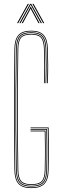

<svg xmlns="http://www.w3.org/2000/svg" viewBox="-20 -963 314 988"><path d="M141.2 5Q95.5 5 75.2 -16.8Q55 -38.5 54.2 -88Q52.8 -199.5 52.2 -299.8Q51.8 -400 52.2 -500.2Q52.8 -600.5 54.2 -712Q55 -761.5 75.1 -783.2Q95.2 -805 140.2 -805Q184.5 -805 204.6 -783.2Q224.8 -761.5 226.2 -712Q227.5 -669.8 227.8 -629.1Q228 -588.5 226.2 -535H222.2Q223.8 -582.2 223.8 -623.6Q223.8 -665 222.2 -712Q220.8 -760 201.9 -780.5Q183 -801 140.2 -801Q96.8 -801 77.9 -780.5Q59 -760 58.2 -712Q56.8 -600.5 56.2 -500.2Q55.8 -400 56.2 -299.8Q56.8 -199.5 58.2 -88Q59 -40 78 -19.5Q97 1 141.2 1Q186.2 1 205.9 -19.5Q225.5 -40 226.2 -88Q227.8 -169.5 227.4 -216.9Q227 -264.2 226.2 -303H137.2V-307H230.2Q231 -272.5 231.4 -221.9Q231.8 -171.2 230.2 -88Q229.5 -38.5 208.6 -16.8Q187.8 5 141.2 5ZM141.2 -3Q99.2 -3 81.1 -22.2Q63 -41.5 62.2 -88Q60.2 -199.5 59.6 -299.8Q59 -400 59.6 -500.2Q60.2 -600.5 62.2 -712Q63 -758.5 80.6 -777.8Q98.2 -797 140.2 -797Q181.5 -797 199.1 -777.8Q216.8 -758.5 218.2 -712Q219.8 -664.8 219.8 -623.5Q219.8 -582.2 218.2 -535H214.2Q215.8 -582.2 215.8 -623.5Q215.8 -664.8 214.2 -712Q212.8 -756.2 196 -774.6Q179.2 -793 140.2 -793Q100.5 -793 83.8 -774.6Q67 -756.2 66.2 -712Q64.2 -600.5 63.6 -500.2Q63 -400 63.6 -299.8Q64.2 -199.5 66.2 -88Q67 -43.8 83.9 -25.4Q100.8 -7 141.2 -7Q182.5 -7 200 -25.4Q217.5 -43.8 218.2 -88Q219.8 -165 219.4 -211Q219 -257 218.2 -295H137.2V-299H222.2Q223 -265.2 223.4 -216Q223.8 -166.8 222.2 -88Q221.5 -41.5 203.1 -22.2Q184.8 -3 141.2 -3ZM141.2 -11Q102.2 -11 86.6 -28.1Q71 -45.2 70.2 -88Q68.2 -199.5 67.6 -299.8Q67 -400 67.6 -500.2Q68.2 -600.5 70.2 -712Q71 -754.8 86.5 -771.9Q102 -789 140.2 -789Q177.8 -789 193.2 -771.9Q208.8 -754.8 210.2 -712Q211.8 -664.8 211.8 -623.5Q211.8 -582.2 210.2 -535H206.2Q207.8 -582.2 207.8 -623.4Q207.8 -664.5 206.2 -711Q204.8 -753 190.5 -769Q176.2 -785 140.2 -785Q103.5 -785 89.2 -769.1Q75 -753.2 74.2 -712Q72.2 -600.5 71.6 -500.2Q71 -400 71.6 -299.8Q72.2 -199.5 74.2 -88Q75 -46.8 89.8 -30.9Q104.5 -15 141.2 -15Q179.5 -15 194.5 -30.9Q209.5 -46.8 210.2 -88Q211.8 -160.5 211.4 -205.2Q211 -250 210.2 -287H137.2V-291H214.2Q215 -258 215.4 -210.1Q215.8 -162.2 214.2 -88Q213.5 -45.2 197.2 -28.1Q181 -11 141.2 -11ZM67.8 -844 122.8 -943H128.8L73.8 -844ZM79.8 -844 134.8 -943H140.8L195.8 -844H189.8L142.8 -929.2L138.8 -937.5H136.8L132.8 -929.2L85.8 -844ZM201.8 -844 146.8 -943H152.8L207.8 -844ZM91.8 -844 131.8 -917.8 136.8 -928.8H138.8L143.8 -917.8L183.8 -844H177.8L140.2 -913.2L138.8 -918H136.8L135.2 -913.2L97.8 -844Z"/></svg>

Font: Big Shoulders Inline Display Thin
Style: Regular
Weight: 100
Designer: Patric King
Foundry: XO Type Co
Version: Version 1.000